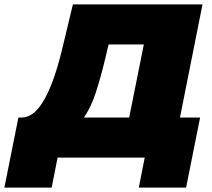

<svg xmlns="http://www.w3.org/2000/svg" viewBox="-86 -720 969 877"><path d="M-66 137 -2 -183H10Q54 -183 88 -224Q122 -265 149.5 -336Q177 -407 198 -496L247 -700H839L736 -183H828L764 137H548L575 0H177L150 137ZM504 -183 571 -517H410L396 -458Q375 -369 352 -298.5Q329 -228 297 -183Z"/></svg>

Font: Montserrat Black
Style: Italic
Weight: 900
Italic angle: -11.3°
Designer: Julieta Ulanovsky
Foundry: Julieta Ulanovsky
Version: Version 9.000; ttfautohint (v1.8.4.7-5d5b)